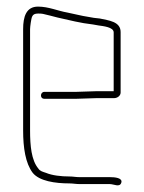

<svg xmlns="http://www.w3.org/2000/svg" viewBox="-20 -537 437 581"><path d="M190 -3C165 -3 138 -6 119 -14C110 -17 101 -19 96 -27C75 -52 71 -96 71 -142V-449C71 -454 72 -460 73 -468C76 -485 76 -496 95 -496C101 -496 106 -496 110 -495C122 -492 140 -488 154 -484C190 -476 224 -467 261 -463L278 -460C292 -458 324 -455 324 -439V-261H271C258 -261 223 -259 209 -259H114C108 -259 104 -254 104 -248C104 -242 108 -238 114 -238H209C223 -238 258 -240 271 -240H325C335 -240 345 -247 345 -257V-440C345 -472 309 -475 282 -481L264 -483C259 -484 253 -485 247 -486C226 -489 205 -495 184 -499C155 -504 127 -517 95 -517C59 -517 50 -486 50 -449V-142C50 -90 57 -43 79 -14C99 11 147 18 190 18C200 18 210 20 220 20H312C325 20 342 31 347 16C352 1 327 -1 312 -1H220C209 -1 201 -3 190 -3Z"/></svg>

Font: Electronic
Style: Thn
Weight: 100
Version: Version 1.011